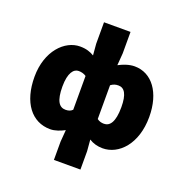

<svg xmlns="http://www.w3.org/2000/svg" viewBox="-151 -831 1098 1143"><g transform="rotate(20 398.0 -260.0)"><path d="M314 176H482V60L476 -12C501 4 530 12 562 12C664 12 760 -86 760 -258C760 -412 686 -512 576 -512C541 -512 504 -498 476 -483L482 -560V-696H314V-560L320 -488C297 -502 270 -512 230 -512C134 -512 36 -414 36 -250C36 -88 112 12 230 12C261 12 294 -1 320 -15L314 60ZM276 -128C236 -128 212 -162 212 -252C212 -340 241 -372 272 -372C288 -372 306 -368 320 -358V-144C308 -132 294 -128 276 -128ZM520 -128C505 -128 490 -131 476 -142V-356C492 -368 506 -372 524 -372C562 -372 584 -338 584 -256C584 -160 556 -128 520 -128Z"/></g></svg>

Font: Source Sans Pro Black
Style: Regular
Weight: 900
Designer: Paul D. Hunt
Foundry: Adobe Systems Incorporated
Version: Version 3.006;hotconv 1.0.111;makeotfexe 2.5.65597